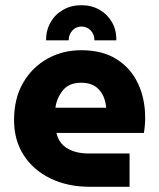

<svg xmlns="http://www.w3.org/2000/svg" viewBox="-20 -718 610 738"><path d="M326 0Q239 0 173 -32.5Q107 -65 70.5 -122.5Q34 -180 34 -256Q34 -340 69 -400Q104 -460 162.5 -492.5Q221 -525 292 -525Q373 -525 427.5 -491Q482 -457 510 -398Q538 -339 538 -265Q538 -251 536.5 -234Q535 -217 533 -207H197Q206 -167 239 -147.5Q272 -128 321 -128H478V0ZM193 -304H388Q385 -346 361 -373Q337 -400 292 -400Q245 -400 221.5 -370.5Q198 -341 193 -304ZM293 -698Q254 -698 223 -680.5Q192 -663 174.5 -632.5Q157 -602 157 -563H244Q244 -585 258 -600.5Q272 -616 293 -616Q314 -616 328.5 -601Q343 -586 343 -563H427Q428 -602 410.5 -632.5Q393 -663 362.5 -680.5Q332 -698 293 -698Z"/></svg>

Font: MuseoModerno
Style: Bold
Weight: 700
Designer: Pablo Cosgaya, Héctor Gatti, Marcela Romero, and the Authors of The MuseoModerno Project.
Foundry: Omnibus-Type Team
Version: Version 1.001